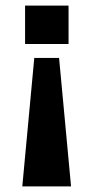

<svg xmlns="http://www.w3.org/2000/svg" viewBox="-20 -504 335 689"><path d="M70 -484H226V-346H70ZM103 -296H192L235 165H60Z"/></svg>

Font: Play
Style: Bold
Weight: 700
Designer: Jonas Hecksher (Cyrillic expansion: Cyreal)
Foundry: Jonas Hecksher, Playtype, e-types AS
Version: Version 2.101; ttfautohint (v1.5.65-e2d9)